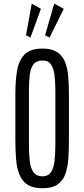

<svg xmlns="http://www.w3.org/2000/svg" viewBox="-20 -1002 453 1031"><path d="M208 8.8Q157.2 8.8 127.9 -10.3Q98.6 -29.3 84.5 -64.2Q70.3 -99.1 66.4 -146.7Q62.5 -194.3 62.5 -251.5V-497.1Q62.5 -565.9 71.5 -621.3Q80.6 -676.8 111.6 -709Q142.6 -741.2 208 -741.2Q257.3 -741.2 286.1 -722.7Q314.9 -704.1 328.6 -670.9Q342.3 -637.7 346.2 -593.3Q350.1 -548.8 350.1 -497.1V-251.5Q350.1 -195.3 346.7 -147.9Q343.3 -100.6 330.1 -65.4Q316.9 -30.3 288.1 -10.7Q259.3 8.8 208 8.8ZM208 -55.2Q238.3 -55.2 253.2 -76.7Q268.1 -98.1 272.7 -136.5Q277.3 -174.8 277.3 -226.1V-514.2Q277.3 -562.5 272.7 -599.1Q268.1 -635.7 253.4 -656.5Q238.8 -677.2 208 -677.2Q175.3 -677.2 159.7 -656.5Q144 -635.7 139.6 -599.1Q135.3 -562.5 135.3 -514.2V-226.1Q135.3 -174.8 139.9 -136.5Q144.5 -98.1 160.2 -76.7Q175.8 -55.2 208 -55.2ZM246.1 -800.8 222.2 -812.5 271 -982.4 322.3 -954.6ZM143.6 -800.8 119.6 -812.5 150.4 -982.4 199.7 -954.6Z"/></svg>

Font: Antonio Thin
Style: Regular
Weight: 250
Designer: Vernon Adams
Foundry: Vernon Adams
Version: Version 1.002